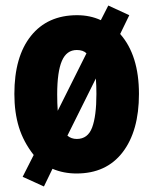

<svg xmlns="http://www.w3.org/2000/svg" viewBox="-20 -618 556 695"><path d="M483 -278Q483 -144 424 -67Q365 10 257 10Q210 10 170 -7L139 57L62 22L102 -57Q65 -104 48.5 -157.5Q32 -211 32 -278Q32 -413 92 -488Q152 -563 259 -563Q306 -563 345 -545L372 -598L448 -563L415 -495Q483 -418 483 -278ZM187 -276Q187 -260 187.5 -245Q188 -230 189 -217L293 -425Q281 -437 258 -437Q221 -437 204 -397.5Q187 -358 187 -276ZM329 -278Q329 -293 328.5 -307Q328 -321 327 -334L224 -127Q238 -115 258 -115Q298 -115 313.5 -156.5Q329 -198 329 -278Z"/></svg>

Font: Noto Sans Khmer UI ExtraCondensed Black
Style: Regular
Weight: 900
Width: 2
Designer: Danh Hong and the Monotype Design Team
Foundry: Monotype Imaging Inc.
Version: Version 2.002; ttfautohint (v1.8.4.7-5d5b)